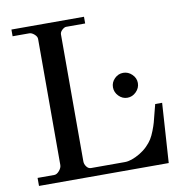

<svg xmlns="http://www.w3.org/2000/svg" viewBox="-81 -798 829 873"><g transform="rotate(-10 333.5 -361.0)"><path d="M29 -37H106Q118 -37 129.5 -50.5Q141 -64 141 -77V-659Q141 -670 129 -680.5Q117 -691 106 -691H29V-722H364V-691H276Q268 -691 257.5 -681.5Q247 -672 247 -661V-75Q247 -62 255.5 -50.5Q264 -39 276 -39H433Q462 -39 503 -63Q523 -75 538.5 -90.5Q554 -106 563 -120.5Q572 -135 580.5 -157Q589 -179 593 -193.5Q597 -208 603.5 -234.5Q610 -261 614 -275H646L628 0H29ZM455 -342.5Q438 -360 438 -383Q438 -406 455 -423Q472 -440 495 -440Q518 -440 535.5 -423Q553 -406 553 -383Q553 -360 535.5 -342.5Q518 -325 495 -325Q472 -325 455 -342.5Z"/></g></svg>

Font: Academico
Style: Regular
Weight: 400
Foundry: Steinberg Media Technologies GmbH
Version: Version 0.902